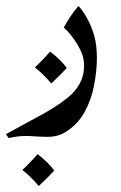

<svg xmlns="http://www.w3.org/2000/svg" viewBox="-80 -229 405 644"><path d="M212 -168Q227 -141 236 -109.5Q245 -78 245 -34Q245 8 235.5 57.5Q226 107 203 148Q182 185 150 207Q132 220 115.5 225Q99 230 78 230L46 229Q20 227 7 227Q-20 227 -51 234L-60 221L70 150Q133 114 162 85Q202 45 202 -8Q202 -29 196 -46Q190 -63 179 -81Q158 -115 134 -137Q158 -180 183 -209Q197 -195 212 -168ZM102 343Q82 365 50 395Q23 363 -5 341Q21 317 46 288Q62 300 77.5 315Q93 330 102 343ZM144 -1Q124 21 92 51Q65 19 37 -3Q63 -27 88 -56Q104 -44 119.5 -29Q135 -14 144 -1Z"/></svg>

Font: Mirza
Style: Regular
Weight: 400
Designer: Arabic design by Kourosh Beigpour, Latin design by Eduardo Tunni, engineering by Lasse Fister
Version: Version 1.0010g